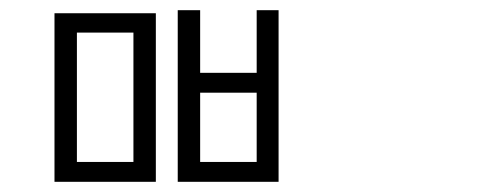

<svg xmlns="http://www.w3.org/2000/svg" viewBox="-20 -763 960 377"><path d="M329 -743H373V-620H484V-743H527V-406H329ZM373 -581V-445H484V-581ZM87 -737H286V-406H87ZM242 -699H131V-445H242Z"/></svg>

Font: Noto Sans Korean Light
Style: Regular
Weight: 300
Designer: Ryoko NISHIZUKA  (kana & ideographs); Paul D. Hunt (Latin, Greek & Cyrillic); Wenlong ZHANG  (bopomofo); Sandoll Communi
Foundry: Adobe Systems Incorporated
Version: Version 1.000;PS 1;hotconv 1.0.78;makeotf.lib2.5.61930